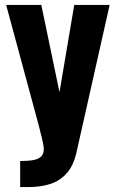

<svg xmlns="http://www.w3.org/2000/svg" viewBox="-20 -598 476 781"><path d="M62 163V57Q95 57 116 53Q137 49 147.5 38.5Q158 28 158 9Q158 -6 151.5 -32Q145 -58 137 -90L5 -578H148L222 -223L282 -578H426L292 18Q280 74 252.5 105.5Q225 137 185.5 150Q146 163 94 163Z"/></svg>

Font: Oswald SemiBold
Style: Regular
Weight: 600
Designer: Vernon Adams
Foundry: Vernon Adams
Version: Version 4.100; ttfautohint (v1.8.1.43-b0c9)